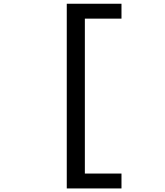

<svg xmlns="http://www.w3.org/2000/svg" viewBox="-20 -826 904 1051"><path d="M345.5 205.5V-805.5H645V-724H444.5V124H645V205.5Z"/></svg>

Font: Trispace SemiExpanded
Style: Regular
Weight: 400
Width: 6
Designer: Tyler Finck
Foundry: Etcetera Type Company
Version: Version 1.210; ttfautohint (v1.8.3)